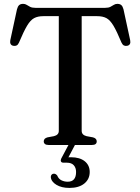

<svg xmlns="http://www.w3.org/2000/svg" viewBox="-20 -740 717 980"><path d="M160.2 -700H516.8Q533.8 -700 543.6 -705.2Q553.4 -710.4 561.2 -715.3Q568.9 -720.3 578.9 -720.3Q592 -720.3 599.2 -713.9Q606.4 -707.6 610.3 -692.5L644.4 -535Q646.9 -523.1 643 -515.5Q639 -508 629 -506.2Q619.6 -504.2 612.3 -508Q605 -511.9 600.1 -522.6Q576.3 -580.1 559.1 -608.8Q541.8 -637.6 523.2 -647.5Q504.5 -657.5 475.8 -657.5H396.9V-72Q396.9 -61.3 403.4 -54.6Q409.9 -47.9 421.8 -45L454.6 -38.9Q473.7 -33.7 473.7 -18.4Q473.7 0 449 0H228Q215.3 0 209.3 -5.1Q203.3 -10.1 203.3 -18.4Q203.3 -33.7 222.4 -38.9L255.2 -45Q267.3 -47.9 273.7 -54.6Q280.1 -61.3 280.1 -72V-657.5H201.2Q173 -657.5 154.3 -647.5Q135.5 -637.6 118.3 -608.8Q101 -580.1 76.9 -522.6Q72.3 -511.9 64.9 -508Q57.4 -504.2 48 -506.2Q38.2 -508 34.2 -515.5Q30.3 -523.1 32.6 -535L66.7 -692.5Q70.6 -707.6 77.8 -713.9Q85 -720.3 98.1 -720.3Q108.4 -720.3 116 -715.3Q123.6 -710.4 133.6 -705.2Q143.5 -700 160.2 -700ZM332.5 -5.8H365.6L324.9 71.2L304.6 65Q312.5 63.8 321.4 63.2Q330.3 62.6 342.2 62.6Q387 62.6 412.5 83Q437.9 103.5 437.9 137.8Q437.9 174.5 410.2 196.9Q382.5 219.2 334.4 219.2Q294 219.2 267.7 203.2Q241.3 187.1 239.3 163.8Q239.1 156.1 243.5 151.5Q247.8 146.9 253.7 146.6Q259.8 146.2 264.4 149Q268.9 151.8 272.2 156.1Q278.9 173.1 293.6 180.3Q308.2 187.5 325.5 187.5Q368.3 187.5 368.3 137.9Q368.3 116.3 356.5 103.4Q344.7 90.4 321.4 90.4H304.5Q293.9 90.4 291.2 84Q288.4 77.6 292.7 69Z"/></svg>

Font: Fraunces
Style: Regular
Weight: 900
Version: Version 1.000;[b76b70a41]